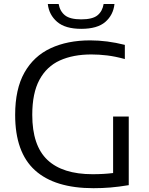

<svg xmlns="http://www.w3.org/2000/svg" viewBox="-20 -956 762 982"><path d="M458 6.5Q260 6.5 158.8 -85.2Q57.5 -177 57.5 -368.5Q57.5 -500.5 105 -584.8Q152.5 -669 238.8 -709.2Q325 -749.5 441 -749.5Q527.5 -749.5 618.5 -726.5V-654Q569.5 -667.5 527.8 -672.5Q486 -677.5 447 -677.5Q354 -677.5 286.2 -646.8Q218.5 -616 181.8 -548Q145 -480 145 -368.5Q145 -211.5 222.5 -138.2Q300 -65 453.5 -65Q510.5 -65 558.5 -71V-360H638.5V-9Q587 -0.5 544.8 3Q502.5 6.5 458 6.5ZM395.5 -808.5Q313.5 -808.5 272 -844.5Q230.5 -880.5 224.5 -935.5H280Q286.5 -898.5 312.2 -877.8Q338 -857 395.5 -857Q453.5 -857 478.8 -877.8Q504 -898.5 510 -935.5H565.5Q559.5 -879.5 518.8 -844Q478 -808.5 395.5 -808.5Z"/></svg>

Font: Encode Sans SmExp
Style: Regular
Weight: 400
Width: 6
Designer: Multiple Designers
Foundry: Impallari Type
Version: Version 3.002; ttfautohint (v1.8.3) -l 8 -r 50 -G 200 -x 14 